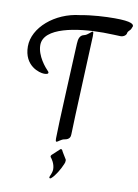

<svg xmlns="http://www.w3.org/2000/svg" viewBox="-104 -772 803 1120"><g transform="rotate(10 297.5 -212.5)"><path d="M590 -665C591 -670 595 -674 595 -678C595 -688 587 -705 483 -705C428 -705 349 -701 280 -688C133 -672 12 -567 12 -456C12 -339 107 -315 132 -315C149 -315 157 -318 157 -325C157 -328 155 -331 152 -334C135 -351 82 -412 82 -476C82 -581 276 -611 432 -611C479 -611 518 -608 534 -608C551 -608 568 -619 569 -634C572 -647 587 -652 590 -665ZM375 -580C375 -595 375 -606 370 -606C362 -606 346 -582 323 -577C300 -572 292 -551 291 -522C280 -280 273 -138 270 -58L267 44C267 50 267 63 272 63C282 63 296 44 319 41C347 36 351 19 351 4C351 -46 375 -563 375 -580ZM344 156C341 150 316 112 314 105C312 102 310 101 307 101C303 101 303 102 300 105L258 144C255 147 254 150 254 153C254 155 255 158 258 161C260 163 282 191 282 225C282 238 277 252 270 267C269 270 268 272 268 274C268 278 270 280 273 280C277 280 278 279 281 276C301 259 327 216 340 184C344 176 345 170 345 163C345 160 345 158 344 156Z"/></g></svg>

Font: Engagement
Style: Regular
Weight: 400
Designer: Astigmatic (AOETI)
Foundry: Astigmatic (AOETI)
Version: Version 1.000